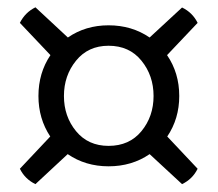

<svg xmlns="http://www.w3.org/2000/svg" viewBox="-20 -572 580 512"><path d="M74.5 -81Q46.5 -94.5 33 -122L114 -208Q82.5 -255.5 82.5 -316Q82.5 -377.5 114.5 -425L33 -511Q47 -539 74.5 -552.5L161 -472Q208 -504.5 269.5 -504.5Q331.5 -504.5 379 -472L465.5 -552Q493.5 -538.5 507 -511L425.5 -425Q458 -377.5 458 -316Q458 -255.5 426 -208L507 -122Q493.5 -94.5 465.5 -81L379 -161Q331.5 -128.5 269.5 -128.5Q208 -128.5 160.5 -161ZM269.5 -183Q325 -183 357.2 -222.2Q389.5 -261.5 389.5 -316Q389.5 -370.5 357.2 -410.2Q325 -450 269.5 -450Q215 -450 182.8 -410.2Q150.5 -370.5 150.5 -316Q150.5 -261.5 182.8 -222.2Q215 -183 269.5 -183Z"/></svg>

Font: Signika Negative SC Light
Style: Regular
Weight: 300
Designer: Anna Giedryś
Foundry: Anna Giedryś
Version: Version 2.000; ttfautohint (v1.8.3) -l 8 -r 50 -G 200 -x 9 -